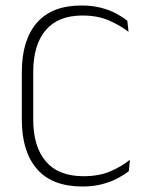

<svg xmlns="http://www.w3.org/2000/svg" viewBox="-20 -669 541 699"><path d="M280 10Q170 10 114.8 -53.5Q59.5 -117 59.5 -232.5V-407Q59.5 -523 114.2 -586Q169 -649 276.5 -649Q315.5 -649 347.5 -640.8Q379.5 -632.5 403.5 -619.5Q427.5 -606.5 443.5 -593.5L448 -553Q418 -576.5 376.8 -594.5Q335.5 -612.5 280 -612.5Q191.5 -612.5 146.2 -559Q101 -505.5 101 -407V-233.5Q101 -135 147 -81.2Q193 -27.5 284.5 -27.5Q340 -27.5 381.2 -45Q422.5 -62.5 453 -87.5L449 -46Q433 -33 408.5 -20Q384 -7 351.8 1.5Q319.5 10 280 10Z"/></svg>

Font: Anek Bangla Medium ExtraLight
Style: Regular
Weight: 250
Version: Version 1.003